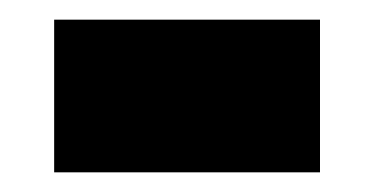

<svg xmlns="http://www.w3.org/2000/svg" viewBox="-20 -406 380 195"><path d="M35 -231Q35 -269 35 -308.5Q35 -348 35 -386Q102 -386 170 -386Q238 -386 305 -386Q305 -348 305 -308.5Q305 -269 305 -231Q238 -231 170 -231Q102 -231 35 -231Z"/></svg>

Font: Tilt Warp
Style: Regular
Weight: 400
Designer: Andy Clymer
Foundry: Andy Clymer
Version: Version 1.000